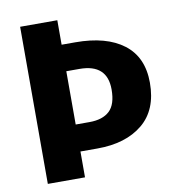

<svg xmlns="http://www.w3.org/2000/svg" viewBox="-79 -763 761 834"><g transform="rotate(-10 301.5 -346.5)"><path d="M289 -585Q426 -585 502 -527Q578 -469 578 -356Q578 -236 503.5 -175Q429 -114 304 -114H229V0H65V-693H229V-585ZM290 -233Q348 -233 378.5 -261.5Q409 -290 409 -356Q409 -468 287 -468H229V-233Z"/></g></svg>

Font: FiraGO
Style: Bold
Weight: 700
Designer: bBox Type
Foundry: bBox Type GmbH
Version: Version 1.001;PS 001.001;hotconv 1.0.88;makeotf.lib2.5.64775